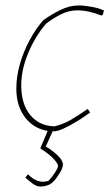

<svg xmlns="http://www.w3.org/2000/svg" viewBox="-20 -476 403 705"><path d="M179 6Q141 7 109.5 -11.5Q78 -30 59 -65.5Q40 -101 40 -151Q40 -195 53 -240.5Q66 -286 88.5 -328Q111 -370 138 -401Q165 -421 200 -438.5Q235 -456 269 -456Q288 -456 316.5 -451Q345 -446 362 -437L360 -431L357 -421L352 -419Q305 -438 264 -438Q233 -438 204 -423.5Q175 -409 149 -389Q108 -341 82.5 -278.5Q57 -216 58 -159Q59 -92 91.5 -53Q124 -14 180 -12Q213 -20 241 -36.5Q269 -53 302 -76L311 -63Q301 -56 287.5 -46.5Q274 -37 260 -29Q237 -15 214.5 -4.5Q192 6 179 6ZM128 209Q114 209 99 197.5Q84 186 73 176L83 164Q98 180 117 187.5Q136 195 158 188Q169 177 181 159Q193 141 193 133Q193 125 176.5 107Q160 89 128 69L157 0H176L148 62Q171 75 191 94Q211 113 211 128Q211 141 199.5 159Q188 177 183 183Q170 199 156 204Q142 209 128 209Z"/></svg>

Font: Labrada Thin
Style: Italic
Weight: 100
Italic angle: -7°
Designer: Mercedes Jáuregui
Foundry: Omnibus-Type Team
Version: Version 1.000; ttfautohint (v1.8.4.7-5d5b)